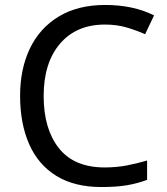

<svg xmlns="http://www.w3.org/2000/svg" viewBox="-20 -744 672 774"><path d="M403 -645Q288 -645 222 -568Q156 -491 156 -357Q156 -224 217.5 -146.5Q279 -69 402 -69Q449 -69 491 -77Q533 -85 573 -97V-19Q533 -4 490.5 3Q448 10 389 10Q280 10 207 -35Q134 -80 97.5 -163Q61 -246 61 -358Q61 -466 100.5 -548.5Q140 -631 217 -677.5Q294 -724 404 -724Q517 -724 601 -682L565 -606Q532 -621 491.5 -633Q451 -645 403 -645Z"/></svg>

Font: Noto Sans Tifinagh Azawagh
Style: Regular
Weight: 400
Designer: JamraPatel
Foundry: JamraPatel LLC
Version: Version 2.006; ttfautohint (v1.8.4.7-5d5b)